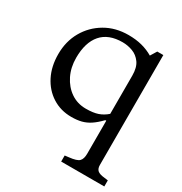

<svg xmlns="http://www.w3.org/2000/svg" viewBox="-180 -662 985 1041"><g transform="rotate(30 313.0 -141.5)"><path d="M351 247V209L376 206Q424 201 438 186.5Q452 172 452 140V-67H446Q417 -37 392 -20.5Q367 -4 340 3Q313 10 277 10Q210 10 157.5 -23.5Q105 -57 75.5 -115.5Q46 -174 46 -250Q46 -330 82 -393Q118 -456 181 -493Q244 -530 325 -530Q372 -530 410 -520Q448 -510 480 -491L504 -530H542V158Q542 181 554.5 192Q567 203 599 206L621 209V247ZM323 -68Q369 -68 398 -78Q427 -88 452 -110V-349Q452 -400 431.5 -428.5Q411 -457 380 -468.5Q349 -480 317 -480Q229 -480 184.5 -428.5Q140 -377 140 -281Q140 -221 164 -172.5Q188 -124 229 -96Q270 -68 323 -68Z"/></g></svg>

Font: Hedvig Letters Serif 14pt
Style: Regular
Weight: 400
Designer: Alexander Örn & Tor Weibull
Foundry: Kanon Foundry
Version: Version 1.000; ttfautohint (v1.8.4.7-5d5b)